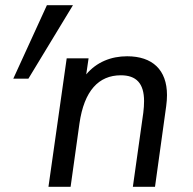

<svg xmlns="http://www.w3.org/2000/svg" viewBox="-20 -717 741 737"><path d="M31 -415H89L260 -697H160ZM166 0H251L285 -243C303 -369 359 -428 444 -428C503 -428 533 -397 533 -329C533 -315 532 -300 530 -284L490 0H575L618 -310C620 -325 621 -339 621 -352C621 -449 565 -501 468 -501C406 -501 350.5 -478.5 311 -431.5L320 -493H236Z"/></svg>

Font: HK Grotesk
Style: Italic
Weight: 400
Italic angle: -16°
Designer: Alfredo Marco Pradil
Foundry: Hanken Design Co.
Version: Version 3.001;FEAKit 1.0